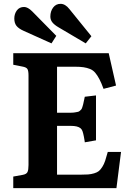

<svg xmlns="http://www.w3.org/2000/svg" viewBox="-20 -976 679 996"><path d="M424.8 -751 284.2 -834Q262.2 -846.7 251.7 -859.9Q241.2 -873 241.2 -890.1Q241.2 -917.5 255.6 -936.8Q270 -956.1 293.9 -956.1Q318.8 -956.1 339.8 -929.2L454.1 -788.1ZM247.1 -751 103 -815.9Q76.7 -827.6 65.4 -842Q54.2 -856.4 54.2 -879.9Q54.2 -903.8 67.4 -921.9Q80.6 -939.9 105 -939.9Q124 -939.9 147 -917L272 -790ZM48.8 0V-60.1L97.2 -68.8Q117.2 -72.3 122.6 -83.5Q127.9 -94.7 127.9 -120.1V-584Q127.9 -608.9 122.1 -618.2Q116.2 -627.4 95.2 -630.9L48.8 -640.1V-700.2H543.9L582 -532.2L517.1 -515.1Q505.9 -545.9 495.6 -565.4Q485.4 -585 474.1 -598.4Q462.9 -611.8 447 -618.2Q431.2 -624.5 413.3 -627.2Q395.5 -629.9 368.2 -629.9H275.9V-391.1H327.1Q342.3 -391.1 352.1 -391.4Q361.8 -391.6 370.8 -393.3Q379.9 -395 384.8 -396Q389.6 -397 394.8 -401.6Q399.9 -406.2 402.1 -408.9Q404.3 -411.6 407.2 -420.4Q410.2 -429.2 411.4 -434.8Q412.6 -440.4 415.5 -454.1Q416.5 -458 417 -460.4Q417.5 -462.9 418.2 -466.8Q418.9 -470.7 419.9 -474.1L478 -481V-248L419.9 -237.8Q419.4 -240.2 418.9 -245.6Q411.6 -292 404.3 -303.2Q394.5 -319.3 363.8 -322.3Q356 -322.8 344.2 -323.2H275.9V-69.8H394Q420.4 -69.8 436.8 -71Q453.1 -72.3 468.5 -76.9Q483.9 -81.5 492.7 -88.6Q501.5 -95.7 510.5 -109.9Q519.5 -124 525.6 -142.1Q531.7 -160.2 539.1 -188H607.9L584 0Z"/></svg>

Font: Literata Book
Style: Bold
Weight: 700
Designer: Latin by Veronika Burian and Jose Scaglione. Greek by Irene Vlachou. Cyrillic by Vera Evstafieva
Foundry: TypeTogether
Version: Version 2.003;PS 002.003;hotconv 1.0.88;makeotf.lib2.5.64775